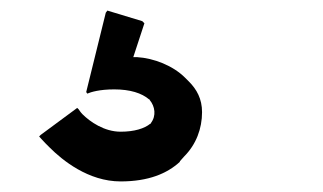

<svg xmlns="http://www.w3.org/2000/svg" viewBox="-20 -47 610 363"><path d="M129 160 126 157 57 208 54 211C56 213 60 218 66 224L74 232C98 256 147 296 208 296C261 296 296 281 320 259V258L328 249C351 226 362 196 362 165C362 140 352 122 337 107L330 100C307 77 271 63 239 61H232L253 -3L249 -7L183 -27L180 -23L143 127L145 130C152 127 168 122 196 122C226 122 248 129 262 141H263V142C273 154 276 172 265 186V187H264C253 196 234 202 208 202C177 202 150 183 136 169C132 165 129 160 129 160Z"/></svg>

Font: Hussar Woodtype
Style: Bd
Weight: 900
Foundry: Cannot Into Space Fonts
Version: Version 1.07